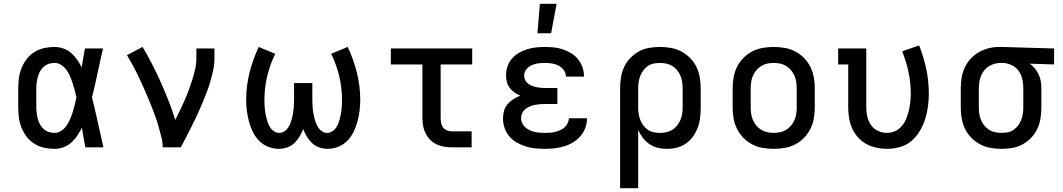

<svg xmlns="http://www.w3.org/2000/svg" viewBox="-20 -775 5590 1010"><path d="M267 8Q239 8 212 2Q185 -4 161.5 -18.5Q138 -33 121 -55Q104 -77 93.5 -102.5Q83 -128 79.5 -155.5Q76 -183 76 -210V-310Q76 -337 79.5 -364.5Q83 -392 93.5 -417.5Q104 -443 121 -465Q138 -487 161.5 -501.5Q185 -516 212 -522Q239 -528 267 -528Q290 -528 313 -520Q336 -512 354 -496.5Q372 -481 385.5 -461.5Q399 -442 410 -421Q414 -446 418 -470.5Q422 -495 427 -520H522Q507 -456 493.5 -391.5Q480 -327 464 -263Q480 -198 494.5 -132Q509 -66 524 0H429Q424 -26 419.5 -52Q415 -78 411 -103Q400 -82 386.5 -61.5Q373 -41 355 -25Q337 -9 314 -0.5Q291 8 267 8ZM267 -76Q286 -76 303 -87.5Q320 -99 331 -115.5Q342 -132 349.5 -150Q357 -168 363 -187Q369 -206 373.5 -225Q378 -244 382 -263Q378 -282 373 -300.5Q368 -319 362 -337.5Q356 -356 348.5 -373.5Q341 -391 330 -406.5Q319 -422 302.5 -433Q286 -444 267 -444Q251 -444 236 -439Q221 -434 209.5 -423.5Q198 -413 190.5 -399.5Q183 -386 179 -371Q175 -356 173 -340.5Q171 -325 171 -310V-210Q171 -195 173 -179.5Q175 -164 179 -149Q183 -134 190.5 -120.5Q198 -107 209.5 -96.5Q221 -86 236 -81Q251 -76 267 -76Z M836 0Q836 -26 829.5 -51.5Q823 -77 816 -102.5Q809 -128 800.5 -152.5Q792 -177 782.5 -201.5Q773 -226 763 -250Q753 -274 742.5 -298Q732 -322 721 -346Q710 -370 698.5 -393Q687 -416 674.5 -439Q662 -462 648 -485L730 -528Q757 -483 781 -436Q805 -389 826.5 -340.5Q848 -292 867.5 -243Q887 -194 902 -144Q915 -170 927.5 -196Q940 -222 951.5 -248Q963 -274 973 -301Q983 -328 991.5 -355.5Q1000 -383 1006.5 -411Q1013 -439 1013 -468V-520H1108V-468Q1108 -436 1101.5 -405.5Q1095 -375 1086 -344.5Q1077 -314 1065.5 -284.5Q1054 -255 1042 -226Q1030 -197 1016.5 -168.5Q1003 -140 989 -112Q975 -84 960.5 -56Q946 -28 931 0Z M1447 8Q1418 8 1390.5 -3Q1363 -14 1343 -34.5Q1323 -55 1310 -81.5Q1297 -108 1289.5 -136Q1282 -164 1278.5 -192.5Q1275 -221 1275 -250Q1275 -322 1292.5 -392.5Q1310 -463 1341 -528L1428 -492Q1400 -435 1385.5 -374Q1371 -313 1371 -250Q1371 -237 1371.5 -224Q1372 -211 1373.5 -198Q1375 -185 1377.5 -172.5Q1380 -160 1383.5 -147Q1387 -134 1392 -122Q1397 -110 1405 -99.5Q1413 -89 1424.5 -82.5Q1436 -76 1449 -76Q1463 -76 1475 -83.5Q1487 -91 1494.5 -102Q1502 -113 1507 -125.5Q1512 -138 1515.5 -151.5Q1519 -165 1521.5 -178.5Q1524 -192 1525 -205.5Q1526 -219 1526.5 -232.5Q1527 -246 1527 -260V-338H1623V-260Q1623 -246 1623.5 -232.5Q1624 -219 1625 -205.5Q1626 -192 1628.5 -178.5Q1631 -165 1634.5 -151.5Q1638 -138 1643 -125.5Q1648 -113 1655.5 -102Q1663 -91 1675 -83.5Q1687 -76 1701 -76Q1714 -76 1725.5 -82.5Q1737 -89 1745 -99.5Q1753 -110 1758 -122Q1763 -134 1766.5 -147Q1770 -160 1772.5 -172.5Q1775 -185 1776.5 -198Q1778 -211 1778.5 -224Q1779 -237 1779 -250Q1779 -313 1764.5 -374Q1750 -435 1722 -492L1809 -528Q1840 -463 1857.5 -392.5Q1875 -322 1875 -250Q1875 -221 1871.5 -192.5Q1868 -164 1860.5 -136Q1853 -108 1840 -81.5Q1827 -55 1807 -34.5Q1787 -14 1759.5 -3Q1732 8 1703 8Q1681 8 1659.5 0.5Q1638 -7 1622 -22Q1606 -37 1594.5 -56Q1583 -75 1575 -96Q1567 -75 1555.5 -56Q1544 -37 1528 -22Q1512 -7 1490.5 0.5Q1469 8 1447 8Z M2357 0Q2336 0 2315.5 -3.5Q2295 -7 2276 -16Q2257 -25 2242.5 -40Q2228 -55 2218.5 -74Q2209 -93 2205.5 -113.5Q2202 -134 2202 -155V-436H2036V-520H2464V-436H2298V-155Q2298 -142 2300.5 -128.5Q2303 -115 2311 -104.5Q2319 -94 2331.5 -89Q2344 -84 2357 -84H2461V0Z M2848 8Q2822 8 2796.5 5.5Q2771 3 2746.5 -4.5Q2722 -12 2699 -25Q2676 -38 2659.5 -57.5Q2643 -77 2634.5 -101.5Q2626 -126 2626 -152Q2626 -172 2631.5 -192Q2637 -212 2650.5 -227.5Q2664 -243 2681 -253.5Q2698 -264 2717 -272Q2701 -278 2686.5 -288.5Q2672 -299 2661.5 -312.5Q2651 -326 2646.5 -343.5Q2642 -361 2642 -378Q2642 -402 2649.5 -425Q2657 -448 2672.5 -466Q2688 -484 2709 -496.5Q2730 -509 2753 -516Q2776 -523 2799.5 -525.5Q2823 -528 2847 -528Q2871 -528 2895 -525.5Q2919 -523 2942 -515Q2965 -507 2985.5 -494.5Q3006 -482 3021 -463Q3036 -444 3044 -421Q3052 -398 3052 -374V-372H2957V-373Q2957 -391 2945.5 -406.5Q2934 -422 2918 -430Q2902 -438 2884 -441Q2866 -444 2847 -444Q2835 -444 2823 -443Q2811 -442 2799.5 -439.5Q2788 -437 2777 -432Q2766 -427 2757 -419Q2748 -411 2742.5 -400Q2737 -389 2737 -377Q2737 -365 2742.5 -354Q2748 -343 2757.5 -335.5Q2767 -328 2778.5 -323.5Q2790 -319 2802 -316.5Q2814 -314 2826 -313Q2838 -312 2850 -312H2912V-228H2850Q2836 -228 2822 -227Q2808 -226 2794.5 -223.5Q2781 -221 2768 -215.5Q2755 -210 2744 -201.5Q2733 -193 2727 -180Q2721 -167 2721 -153Q2721 -140 2727 -127Q2733 -114 2743.5 -105Q2754 -96 2766.5 -90Q2779 -84 2792.5 -81Q2806 -78 2820 -77Q2834 -76 2848 -76Q2861 -76 2874.5 -77Q2888 -78 2901.5 -81.5Q2915 -85 2927.5 -90.5Q2940 -96 2950 -105Q2960 -114 2966 -127Q2972 -140 2973 -153H3068Q3068 -127 3059 -102.5Q3050 -78 3033.5 -59Q3017 -40 2995 -26.5Q2973 -13 2948.5 -5.5Q2924 2 2898.5 5Q2873 8 2848 8ZM2807 -600 2820 -755H2908L2879 -600Z M3242 215V-310Q3242 -339 3246.5 -367.5Q3251 -396 3263 -422Q3275 -448 3295 -469Q3315 -490 3340 -504Q3365 -518 3393.5 -523Q3422 -528 3451 -528Q3480 -528 3509 -523Q3538 -518 3563.5 -504.5Q3589 -491 3610 -470Q3631 -449 3643.5 -423Q3656 -397 3661 -368Q3666 -339 3666 -310V-210Q3666 -183 3663 -156.5Q3660 -130 3651 -105.5Q3642 -81 3626.5 -58.5Q3611 -36 3589 -20.5Q3567 -5 3541 1.5Q3515 8 3489 8Q3464 8 3440.5 2.5Q3417 -3 3397 -16.5Q3377 -30 3362 -49.5Q3347 -69 3337 -91V215ZM3451 -76Q3468 -76 3485 -79.5Q3502 -83 3516.5 -92Q3531 -101 3541.5 -114.5Q3552 -128 3559 -143.5Q3566 -159 3568.5 -176Q3571 -193 3571 -210V-310Q3571 -327 3568.5 -344Q3566 -361 3559.5 -376.5Q3553 -392 3542 -405.5Q3531 -419 3516.5 -428Q3502 -437 3485 -440.5Q3468 -444 3451 -444Q3434 -444 3417.5 -440.5Q3401 -437 3387.5 -427.5Q3374 -418 3364 -404.5Q3354 -391 3348 -375.5Q3342 -360 3339.5 -343.5Q3337 -327 3337 -310V-210Q3337 -193 3339.5 -176.5Q3342 -160 3348 -144.5Q3354 -129 3364 -115.5Q3374 -102 3387.5 -92.5Q3401 -83 3417.5 -79.5Q3434 -76 3451 -76Z M4050 8Q4021 8 3992 3Q3963 -2 3937 -15.5Q3911 -29 3890.5 -50Q3870 -71 3857 -97Q3844 -123 3839 -152Q3834 -181 3834 -210V-310Q3834 -339 3839 -368Q3844 -397 3857 -423Q3870 -449 3890.5 -470Q3911 -491 3937 -504.5Q3963 -518 3992 -523Q4021 -528 4050 -528Q4079 -528 4108 -523Q4137 -518 4163 -504.5Q4189 -491 4209.5 -470Q4230 -449 4243 -423Q4256 -397 4261 -368Q4266 -339 4266 -310V-210Q4266 -181 4261 -152Q4256 -123 4243 -97Q4230 -71 4209.5 -50Q4189 -29 4163 -15.5Q4137 -2 4108 3Q4079 8 4050 8ZM4050 -76Q4067 -76 4084 -79.5Q4101 -83 4115.5 -92Q4130 -101 4141 -114Q4152 -127 4159 -143Q4166 -159 4168.5 -176Q4171 -193 4171 -210V-310Q4171 -327 4168.5 -344Q4166 -361 4159 -377Q4152 -393 4141 -406Q4130 -419 4115.5 -428Q4101 -437 4084 -440.5Q4067 -444 4050 -444Q4033 -444 4016 -440.5Q3999 -437 3984.5 -428Q3970 -419 3959 -406Q3948 -393 3941 -377Q3934 -361 3931.5 -344Q3929 -327 3929 -310V-210Q3929 -193 3931.5 -176Q3934 -159 3941 -143Q3948 -127 3959 -114Q3970 -101 3984.5 -92Q3999 -83 4016 -79.5Q4033 -76 4050 -76Z M4646 8Q4618 8 4590 2Q4562 -4 4537.5 -17.5Q4513 -31 4493.5 -52.5Q4474 -74 4462.5 -100Q4451 -126 4446.5 -154Q4442 -182 4442 -210V-436H4389V-520H4537V-210Q4537 -186 4542.5 -161.5Q4548 -137 4562 -117Q4576 -97 4598.5 -86.5Q4621 -76 4646 -76Q4668 -76 4689 -85.5Q4710 -95 4724.5 -112.5Q4739 -130 4747.5 -151Q4756 -172 4761 -194Q4766 -216 4768.5 -238.5Q4771 -261 4771 -284Q4771 -341 4759 -396.5Q4747 -452 4726 -505L4815 -536Q4839 -476 4852.5 -412Q4866 -348 4866 -283Q4866 -249 4861.5 -215Q4857 -181 4846.5 -148Q4836 -115 4818 -85Q4800 -55 4774 -33Q4748 -11 4714 -1.5Q4680 8 4646 8Z M5249 8Q5220 8 5191 3Q5162 -2 5136.5 -15.5Q5111 -29 5090 -50Q5069 -71 5056.5 -97Q5044 -123 5039 -152Q5034 -181 5034 -210V-310Q5034 -338 5038.5 -365.5Q5043 -393 5054.5 -418.5Q5066 -444 5085 -465Q5104 -486 5128.5 -500Q5153 -514 5180 -521Q5207 -528 5235 -528H5250L5525 -520V-436L5397 -440Q5412 -429 5424 -414.5Q5436 -400 5444 -383Q5452 -366 5455 -347.5Q5458 -329 5458 -310V-210Q5458 -181 5453.5 -152.5Q5449 -124 5437 -98Q5425 -72 5405 -51Q5385 -30 5360 -16Q5335 -2 5306.5 3Q5278 8 5249 8ZM5249 -76Q5266 -76 5282.5 -79.5Q5299 -83 5312.5 -92.5Q5326 -102 5336 -115.5Q5346 -129 5352 -144.5Q5358 -160 5360.5 -176.5Q5363 -193 5363 -210V-310Q5363 -334 5358 -357.5Q5353 -381 5339.5 -400.5Q5326 -420 5304.5 -431Q5283 -442 5259 -444H5242Q5226 -444 5210 -439Q5194 -434 5180 -425Q5166 -416 5156 -403Q5146 -390 5140 -374.5Q5134 -359 5131.5 -342.5Q5129 -326 5129 -310V-210Q5129 -193 5131.5 -176Q5134 -159 5140.5 -143.5Q5147 -128 5158 -114.5Q5169 -101 5183.5 -92Q5198 -83 5215 -79.5Q5232 -76 5249 -76Z"/></svg>

Font: Iosevka Etoile Medium
Style: Regular
Weight: 500
Designer: Belleve Invis
Foundry: Belleve Invis
Version: Version 22.1.2; ttfautohint (v1.8.4)